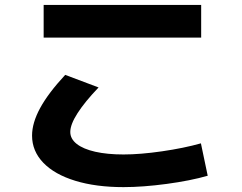

<svg xmlns="http://www.w3.org/2000/svg" viewBox="-20 -728 978 775"><path d="M109.4 -180.7Q109.4 -231.9 142.1 -292Q174.8 -352.1 243.2 -425.8L377.9 -375Q322.3 -316.9 293 -271.2Q263.7 -225.6 263.7 -195.3Q263.7 -167.5 289.8 -147Q315.9 -126.5 364.3 -115.5Q412.6 -104.5 478.5 -104.5Q545.9 -104.5 633.8 -117.2Q721.7 -129.9 791 -149.4L818.4 -18.6Q748.5 1.5 652.6 14.4Q556.6 27.3 478.5 27.3Q367.2 27.3 283.7 1.7Q200.2 -23.9 154.8 -71Q109.4 -118.2 109.4 -180.7ZM156.2 -708H792V-576.2H156.2Z"/></svg>

Font: Pretendard ExtraBold
Style: Regular
Weight: 800
Designer: Base glyphs from Inter by Rasmus Andersson; Hangeul glyphs from Noto Sans CJK(Source Han Sans) by Jang Soo-young and Kan
Foundry: Kil Hyung-jin
Version: Version 1.309